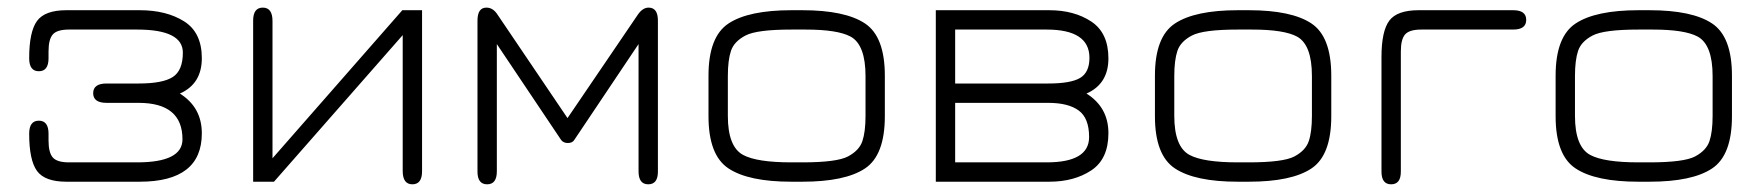

<svg xmlns="http://www.w3.org/2000/svg" viewBox="-20 -477 4627 504"><path d="M259.8 -207Q224.6 -207 224.6 -232.4Q224.6 -257.8 259.8 -257.8H343.8Q407.2 -257.8 433.6 -274.9Q460 -292 460 -338.9Q460 -399.4 339.8 -399.4H161.1Q129.9 -399.4 118.7 -386.7Q107.4 -374 107.4 -341.8V-324.2Q107.4 -290 82 -290Q56.6 -290 56.6 -324.2Q56.6 -393.6 77.1 -421.9Q97.7 -450.2 154.3 -450.2H346.7Q417 -450.2 463.4 -420.9Q509.8 -391.6 509.8 -324.2Q509.8 -256.8 452.1 -231.4Q509.8 -195.3 509.8 -127Q509.8 0 346.7 0H154.3Q97.7 0 77.1 -28.3Q56.6 -56.6 56.6 -126Q56.6 -160.2 82 -160.2Q107.4 -160.2 107.4 -126V-108.4Q107.4 -76.2 118.7 -63.5Q129.9 -50.8 161.1 -50.8H339.8Q459 -50.8 459 -111.3Q459 -207 343.8 -207Z M1087.9 -450.2V-27.3Q1087.9 6.8 1062.5 6.8Q1037.1 6.8 1037.1 -28.3V-384.8L699.2 0H644.5V-422.9Q644.5 -457 669.9 -457Q695.3 -457 695.3 -421.9V-61.5L1036.1 -450.2Z M1487.3 -109.4Q1482.4 -101.6 1470.7 -101.6Q1459 -101.6 1453.1 -109.4L1284.2 -361.3V-27.3Q1284.2 6.8 1258.8 6.8Q1233.4 6.8 1233.4 -26.4V-422.9Q1233.4 -457 1256.8 -457Q1274.4 -457 1286.1 -438.5L1469.7 -167L1654.3 -438.5Q1667 -457 1682.6 -457Q1707 -457 1707 -422.9V-26.4Q1707 6.8 1681.6 6.8Q1656.2 6.8 1656.2 -27.3V-361.3Z M2085.9 0H2057.6Q1945.3 0 1892.6 -34.7Q1839.8 -69.3 1839.8 -171.9V-278.3Q1839.8 -380.9 1892.6 -415.5Q1945.3 -450.2 2057.6 -450.2H2085.9Q2198.2 -450.2 2250.5 -415.5Q2302.7 -380.9 2302.7 -278.3V-171.9Q2302.7 -69.3 2250.5 -34.7Q2198.2 0 2085.9 0ZM2057.6 -50.8H2085.9Q2176.8 -50.8 2206.1 -66.4Q2235.4 -82 2243.7 -106.4Q2252 -130.9 2252 -172.9V-277.3Q2252 -359.4 2212.9 -380.9Q2178.7 -399.4 2094.7 -399.4Q2090.8 -399.4 2085.9 -399.4H2057.6Q1966.8 -399.4 1937 -383.8Q1907.2 -368.2 1898.9 -343.8Q1890.6 -319.3 1890.6 -277.3V-172.9Q1890.6 -91.8 1930.7 -70.3Q1966.8 -50.8 2057.6 -50.8Z M2436.5 -450.2H2734.4Q2799.8 -450.2 2844.7 -420.4Q2889.6 -390.6 2889.6 -323.7Q2889.6 -256.8 2832 -231.4Q2889.6 -195.3 2889.6 -127.4Q2889.6 -59.6 2844.7 -29.8Q2799.8 0 2734.4 0H2436.5ZM2727.5 -50.8Q2838.9 -50.8 2838.9 -117.2Q2838.9 -167 2811.5 -187Q2784.2 -207 2731.4 -207H2487.3V-50.8ZM2487.3 -399.4V-257.8H2731.4Q2791 -257.8 2815.4 -272.5Q2839.8 -287.1 2839.8 -325.2Q2839.8 -399.4 2727.5 -399.4Z M3257.8 0H3229.5Q3117.2 0 3064.5 -34.7Q3011.7 -69.3 3011.7 -171.9V-278.3Q3011.7 -380.9 3064.5 -415.5Q3117.2 -450.2 3229.5 -450.2H3257.8Q3370.1 -450.2 3422.4 -415.5Q3474.6 -380.9 3474.6 -278.3V-171.9Q3474.6 -69.3 3422.4 -34.7Q3370.1 0 3257.8 0ZM3229.5 -50.8H3257.8Q3348.6 -50.8 3377.9 -66.4Q3407.2 -82 3415.5 -106.4Q3423.8 -130.9 3423.8 -172.9V-277.3Q3423.8 -359.4 3384.8 -380.9Q3350.6 -399.4 3266.6 -399.4Q3262.7 -399.4 3257.8 -399.4H3229.5Q3138.7 -399.4 3108.9 -383.8Q3079.1 -368.2 3070.8 -343.8Q3062.5 -319.3 3062.5 -277.3V-172.9Q3062.5 -91.8 3102.5 -70.3Q3138.7 -50.8 3229.5 -50.8Z M3710.9 -399.4Q3679.7 -399.4 3668.5 -386.7Q3657.2 -374 3657.2 -341.8V-26.4Q3657.2 6.8 3631.8 6.8Q3606.4 6.8 3606.4 -26.4V-327.1Q3606.4 -395.5 3627 -422.9Q3647.5 -450.2 3704.1 -450.2H3952.1Q3986.3 -450.2 3986.3 -424.8Q3986.3 -399.4 3952.1 -399.4Z M4309.6 0H4281.2Q4168.9 0 4116.2 -34.7Q4063.5 -69.3 4063.5 -171.9V-278.3Q4063.5 -380.9 4116.2 -415.5Q4168.9 -450.2 4281.2 -450.2H4309.6Q4421.9 -450.2 4474.1 -415.5Q4526.4 -380.9 4526.4 -278.3V-171.9Q4526.4 -69.3 4474.1 -34.7Q4421.9 0 4309.6 0ZM4281.2 -50.8H4309.6Q4400.4 -50.8 4429.7 -66.4Q4459 -82 4467.3 -106.4Q4475.6 -130.9 4475.6 -172.9V-277.3Q4475.6 -359.4 4436.5 -380.9Q4402.3 -399.4 4318.4 -399.4Q4314.5 -399.4 4309.6 -399.4H4281.2Q4190.4 -399.4 4160.6 -383.8Q4130.9 -368.2 4122.6 -343.8Q4114.3 -319.3 4114.3 -277.3V-172.9Q4114.3 -91.8 4154.3 -70.3Q4190.4 -50.8 4281.2 -50.8Z"/></svg>

Font: Jura
Style: Book
Weight: 400
Version: Version 2.5